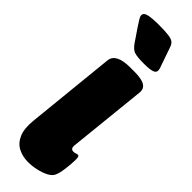

<svg xmlns="http://www.w3.org/2000/svg" viewBox="-251 -723 735 735"><g transform="rotate(45 117.0 -355.0)"><path d="M111 8Q82 8 58 -4Q34 -16 21.5 -44Q9 -72 14 -120L51 -483Q56 -525 132 -525H154Q194 -525 210.5 -514.5Q227 -504 225 -483L192 -165Q189 -143 206 -143Q212 -143 217 -145Q222 -147 226 -147Q230 -147 232 -143.5Q234 -140 234 -127Q234 -105 230 -75.5Q226 -46 219 -32Q213 -20 195.5 -11Q178 -2 155 3Q132 8 111 8ZM158 -572Q120 -572 105.5 -577.5Q91 -583 78 -602L42 -655Q34 -668 27 -678.5Q20 -689 20 -696Q20 -710 41 -714Q62 -718 91 -718Q128 -718 146.5 -715.5Q165 -713 173 -706.5Q181 -700 185 -687L210 -615Q214 -605 215 -600Q216 -595 216 -592Q216 -581 202.5 -576.5Q189 -572 158 -572Z"/></g></svg>

Font: Asap Condensed Condensed Black
Style: Italic
Weight: 900
Width: 3
Italic angle: -6°
Designer: Pablo Cosgaya
Foundry: Omnibus-Type
Version: Version 3.001; ttfautohint (v1.8.4.7-5d5b)